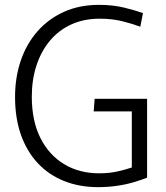

<svg xmlns="http://www.w3.org/2000/svg" viewBox="-20 -760 682 791"><path d="M384 11Q307 11 243.5 -14.5Q180 -40 135 -88.5Q90 -137 66 -205.5Q42 -274 42 -360Q42 -441 65.5 -510Q89 -579 134 -630.5Q179 -682 243 -711Q307 -740 388 -740Q445 -740 492 -728.5Q539 -717 569 -706L558 -650Q526 -662 484 -672.5Q442 -683 391 -683Q325 -683 273 -659Q221 -635 185 -591.5Q149 -548 130 -489.5Q111 -431 111 -362Q111 -262 146.5 -191.5Q182 -121 244.5 -83.5Q307 -46 388 -46Q431 -46 465.5 -54Q500 -62 523 -70V-328L549 -301H366L370 -353H586V-28Q563 -19 531.5 -9.5Q500 0 462.5 5.5Q425 11 384 11Z"/></svg>

Font: Murecho Thin Light
Style: Regular
Weight: 300
Version: Version 1.010